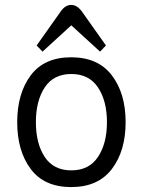

<svg xmlns="http://www.w3.org/2000/svg" viewBox="-20 -747 581 781"><path d="M105 -59.5Q50 -133 50 -250Q50 -367 105 -440.5Q160 -514 269.5 -514Q379 -514 435 -440.5Q491 -367 491 -250Q491 -133 435 -59.5Q379 14 269.5 14Q160 14 105 -59.5ZM162 -391.5Q126 -337 126 -250Q126 -163 162 -108.5Q198 -54 270 -54Q342 -54 378.5 -108.5Q415 -163 415 -250Q415 -337 378.5 -391.5Q342 -446 270 -446Q198 -446 162 -391.5ZM226 -699Q245 -727 269.5 -727Q294 -727 314 -699L411 -562L387 -537L270 -644L153 -537L129 -562Z"/></svg>

Font: Imprima
Style: Regular
Weight: 400
Version: Version 1.001